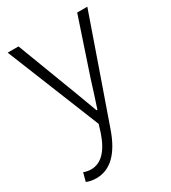

<svg xmlns="http://www.w3.org/2000/svg" viewBox="-188 -631 865 969"><g transform="rotate(-30 245.0 -146.5)"><path d="M85 240Q52 240 28 229L41 180Q63 188 84 188Q171 188 217 53L231 8L13 -533H76L200 -207Q204 -195 214 -170Q242 -93 256 -57H261Q270 -84 289 -143Q303 -187 309 -207L418 -533H477L373 -235L269 62Q207 240 85 240Z"/></g></svg>

Font: GenSekiGothic TW L
Style: Regular
Weight: 300
Version: Version 1.501;PS 1;hotconv 16.6.51;makeotf.lib2.5.65220